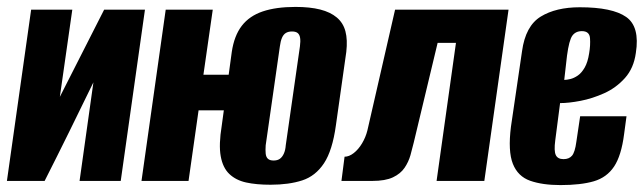

<svg xmlns="http://www.w3.org/2000/svg" viewBox="-24 -523 1861 555"><path d="M-4 0 66 -495H185L149 -243L277 -495H395L325 0H206L246 -285Q211 -213 176 -142Q141 -71 105 0Z M758 11Q717 11 687.5 4.5Q658 -2 639 -20Q620 -38 614 -71.5Q608 -105 617 -160L646 -373Q653 -420 675 -448.5Q697 -477 735.5 -490Q774 -503 830 -503Q872 -503 901.5 -495.5Q931 -488 949.5 -472.5Q968 -457 974.5 -432.5Q981 -408 977 -373L947 -161Q937 -88 912.5 -51Q888 -14 849.5 -1.5Q811 11 758 11ZM385 0 455 -495H591L564 -307H683L670 -204H550L521 0ZM767 -59Q778 -59 785 -64Q792 -69 796.5 -79Q801 -89 802 -103L843 -389Q845 -404 843.5 -413.5Q842 -423 836.5 -427.5Q831 -432 820 -432Q809 -432 802 -427.5Q795 -423 791 -413.5Q787 -404 785 -389L744 -103Q743 -89 744 -79Q745 -69 750.5 -64Q756 -59 767 -59Z M963 0 972 -70Q985 -70 998.5 -80.5Q1012 -91 1022.5 -108.5Q1033 -126 1038 -146L1118 -495H1446L1376 0H1238L1294 -399H1241L1172 -111Q1168 -94 1162.5 -74.5Q1157 -55 1145.5 -38Q1134 -21 1112 -10.5Q1090 0 1052 0Z M1596 12Q1544 12 1508.5 -0.5Q1473 -13 1458.5 -49.5Q1444 -86 1453 -157L1485 -375Q1495 -448 1539 -475Q1583 -502 1652 -502Q1746 -502 1786 -474Q1826 -446 1814 -370Q1808 -326 1782.5 -297.5Q1757 -269 1722.5 -253.5Q1688 -238 1654 -231.5Q1620 -225 1595 -225L1581 -117Q1577 -87 1582.5 -75Q1588 -63 1605 -63Q1621 -63 1629.5 -73Q1638 -83 1642 -113L1653 -187H1787L1780 -135Q1772 -73 1751 -41.5Q1730 -10 1692.5 1Q1655 12 1596 12ZM1607 -292Q1614 -292 1624.5 -294.5Q1635 -297 1646 -304.5Q1657 -312 1666 -327.5Q1675 -343 1679 -369Q1683 -392 1681.5 -412.5Q1680 -433 1658 -433Q1640 -433 1630.5 -420Q1621 -407 1615 -362Z"/></svg>

Font: Alumni Sans ExtraBold
Style: Italic
Weight: 800
Italic angle: -8°
Designer: Robert E. Leuschke
Foundry: Robert E. Leuschke
Version: Version 1.016